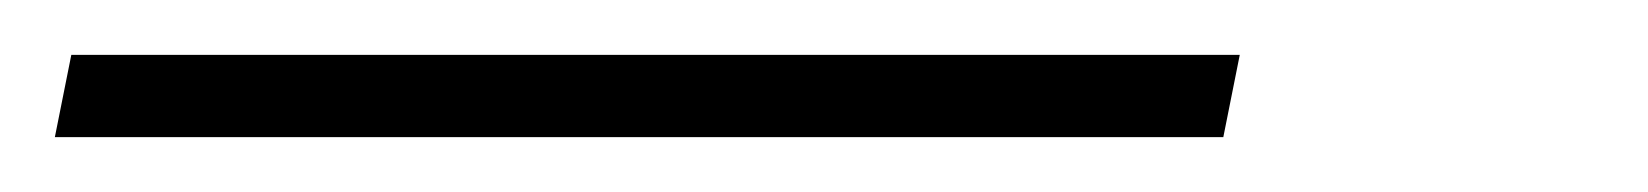

<svg xmlns="http://www.w3.org/2000/svg" viewBox="-63 157 601 70"><path d="M-37 177H389L383 207H-43Z"/></svg>

Font: Piazzolla SC Thin
Style: Italic
Weight: 100
Italic angle: -11.3°
Designer: Juan Pablo del Peral
Foundry: Huerta Tipografica
Version: Version 1.330